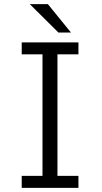

<svg xmlns="http://www.w3.org/2000/svg" viewBox="-20 -904 490 924"><path d="M321.5 -747.5H261L123.5 -884H210.5ZM357.5 -642.5H256.5V-57.5H357.5V0H84.5V-57.5H184.5V-642.5H84.5V-700H357.5Z"/></svg>

Font: League Mono Condensed Light
Style: Regular
Weight: 300
Width: 1
Designer: Tyler Finck
Foundry: The League of Moveable Type / Tyler Finck
Version: Version 2.210